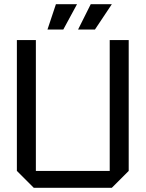

<svg xmlns="http://www.w3.org/2000/svg" viewBox="-20 -890 690 910"><path d="M60 -80V-700H150V-80H500V-700H590V-80L510 0H140ZM205 -750 245 -870H345L280 -750ZM350 -750 410 -870H510L430 -750Z"/></svg>

Font: Tektur
Style: Regular
Weight: 400
Designer: Adam Jagosz
Foundry: Adam Jagosz
Version: Version 1.005;gftools[0.9.30]